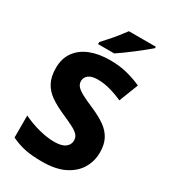

<svg xmlns="http://www.w3.org/2000/svg" viewBox="-224 -1038 1020 1155"><g transform="rotate(30 285.5 -460.5)"><path d="M535 -211Q535 -152 505.5 -101.5Q476 -51 415 -20.5Q354 10 260 10Q190 10 141.5 0Q93 -10 45 -33V-186Q99 -160 156.5 -145Q214 -130 264 -130Q315 -130 339.5 -148.5Q364 -167 364 -196Q364 -218 350.5 -233.5Q337 -249 307 -264.5Q277 -280 227 -302Q172 -326 132.5 -353.5Q93 -381 72 -421Q51 -461 51 -521Q51 -587 84 -632.5Q117 -678 175.5 -701Q234 -724 312 -724Q379 -724 433.5 -709.5Q488 -695 531 -675L479 -542Q435 -562 390.5 -574Q346 -586 306 -586Q263 -586 242 -569.5Q221 -553 221 -528Q221 -507 234.5 -491.5Q248 -476 279 -459.5Q310 -443 364 -420Q419 -396 457 -369Q495 -342 515 -304.5Q535 -267 535 -211ZM508 -921Q492 -907 467 -887Q442 -867 413.5 -845Q385 -823 358 -803.5Q331 -784 311 -771H199V-785Q215 -803 238 -828.5Q261 -854 283 -881.5Q305 -909 321 -931H508Z"/></g></svg>

Font: Noto Sans Syriac ExtraBold
Style: Regular
Weight: 800
Designer: Patrick Giasson and the Monotype Design Team
Foundry: Monotype Imaging Inc.
Version: Version 3.000; ttfautohint (v1.8.4.7-5d5b)